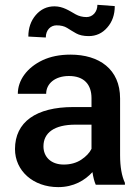

<svg xmlns="http://www.w3.org/2000/svg" viewBox="-20 -764 579 794"><path d="M496.6 0V-7.8C483.4 -36.1 476.6 -74.2 476.6 -122.1V-356.9C476.6 -478 390.1 -538.1 271.5 -538.1C227.1 -538.1 189 -530.3 156.2 -515.1C91.3 -484.4 53.7 -432.1 53.7 -376H170.9C170.9 -418.5 208 -449.7 265.1 -449.7C328.1 -449.7 358.4 -414.1 358.4 -357.9V-321.3H283.2C128.9 -321.3 42 -259.3 42 -147.5C42 -57.6 117.2 9.8 220.7 9.8C285.2 9.8 331.5 -18.6 362.3 -52.2C365.7 -30.3 370.1 -13.2 376 0ZM243.7 -83.5C190.4 -83.5 159.7 -115.7 159.7 -158.7C159.7 -214.8 204.1 -248.5 292 -248.5H358.4V-148.4C350.1 -131.8 335.9 -116.7 315.9 -103.5C295.9 -90.3 271.5 -83.5 243.7 -83.5ZM382.8 -744.1C382.8 -714.4 362.8 -693.4 337.9 -693.4C321.3 -693.4 306.2 -697.3 293 -704.6C266.1 -719.7 240.7 -737.8 205.1 -737.8C174.3 -737.8 148.4 -725.6 127.9 -701.7C107.4 -677.7 97.2 -647.9 97.2 -612.8L169.4 -608.9C169.4 -639.6 189 -659.2 213.9 -659.2C231.4 -659.2 246.1 -655.8 257.8 -648.4C269.5 -641.1 281.7 -633.3 294.9 -626C308.1 -618.7 325.2 -614.7 346.7 -614.7C377.4 -614.7 403.3 -626.5 423.8 -650.4C444.3 -673.8 454.6 -703.1 454.6 -738.8Z"/></svg>

Font: Vazirmatn Medium
Style: Regular
Weight: 500
Designer: Saber Rastikerdar
Foundry: Saber Rastikerdar
Version: Version 33.003